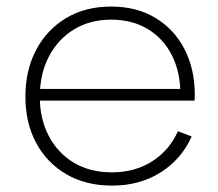

<svg xmlns="http://www.w3.org/2000/svg" viewBox="-20 -558 666 586"><path d="M322 8.5Q242 8.5 182.5 -26.2Q123 -61 90.2 -122Q57.5 -183 57.5 -263Q57.5 -343.5 90.2 -405.5Q123 -467.5 181.8 -502.8Q240.5 -538 319 -538Q397 -538 454.2 -503.5Q511.5 -469 543 -408.2Q574.5 -347.5 574.5 -268Q574.5 -262.5 574.2 -258.2Q574 -254 574 -251H530Q530.5 -255.5 530.5 -260.5Q530.5 -265.5 530.5 -271.5Q530.5 -338 504.8 -389Q479 -440 431.5 -469Q384 -498 319 -498Q254.5 -498 205.5 -468Q156.5 -438 129 -385Q101.5 -332 101.5 -263Q101.5 -195 129 -142.8Q156.5 -90.5 205.8 -61.2Q255 -32 321.5 -32Q391.5 -32 444.2 -65.5Q497 -99 523 -157.5L565 -141.5Q534 -72 470.2 -31.8Q406.5 8.5 322 8.5ZM85 -251V-286.5H560L572.5 -251Z"/></svg>

Font: Hepta Slab Light
Style: Regular
Weight: 300
Designer: Michael LaGattuta
Foundry: Michael LaGattuta
Version: Version 1.102